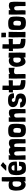

<svg xmlns="http://www.w3.org/2000/svg" viewBox="2446 -3226 796 5727"><g transform="rotate(-90 2843.5 -362.0)"><path d="M201 6C218 6 236 2 252 -5C265 -11 276 -20 282 -33L291 -54L293 -25V-9C293 -6 292 -1 293 0C303 2 314 2 325 2C337 2 349 2 361 1C386 -1 408 -1 429 -1C431 -50 431 -100 431 -151C430 -202 429 -254 428 -308C426 -364 425 -425 424 -484C423 -540 423 -594 423 -638V-704C412 -706 400 -707 385 -708H344C331 -707 320 -707 311 -706L297 -703V-692C296 -679 293 -570 293 -551C293 -532 293 -506 294 -475C293 -481 285 -486 272 -491C259 -496 242 -499 223 -501C214 -502 204 -502 193 -502C183 -502 173 -502 162 -501C140 -499 120 -495 102 -488C87 -483 75 -474 65 -461C54 -448 46 -432 40 -414C33 -395 29 -375 26 -353C23 -331 21 -308 21 -285C22 -252 24 -219 28 -186C31 -153 39 -124 50 -98C61 -71 77 -50 99 -33C121 -16 143 1 181 4C187 5 194 6 201 6ZM226 -126C212 -126 199 -130 188 -137C177 -144 167 -154 159 -167C151 -179 145 -193 141 -209C137 -224 135 -240 135 -257C135 -266 135 -276 136 -286C139 -319 149 -352 172 -368C194 -383 215 -386 237 -386C251 -386 262 -385 271 -383C279 -380 285 -375 289 -367C293 -359 296 -348 297 -333C298 -318 298 -297 298 -271C298 -250 298 -230 297 -213C296 -195 293 -180 288 -167C283 -154 275 -144 266 -137C256 -130 243 -126 226 -126Z M709 14C735 14 761 12 780 9C812 3 838 -10 857 -34C866 -45 872 -66 876 -92C880 -120 882 -155 885 -190C872 -194 850 -194 827 -193C809 -192 791 -191 776 -191C769 -191 764 -191 759 -192C760 -162 754 -140 742 -125C732 -112 717 -105 702 -105C688 -105 674 -108 661 -116C650 -124 641 -134 634 -147C627 -158 623 -168 621 -180C619 -195 619 -211 619 -233V-251C629 -249 647 -248 670 -248C695 -247 725 -248 754 -249C813 -251 873 -255 887 -259C888 -272 889 -286 889 -300C889 -325 887 -350 882 -374C877 -400 868 -425 854 -446C833 -476 807 -492 753 -507C732 -513 709 -515 687 -515C656 -515 622 -509 593 -499C573 -491 555 -481 540 -468C526 -456 514 -441 506 -423C490 -379 488 -333 484 -284C483 -258 483 -231 486 -205C489 -173 495 -142 504 -113C519 -69 542 -31 575 -8C591 1 608 7 627 10C648 14 679 14 709 14ZM767 -327C758 -328 743 -329 716 -329C686 -329 665 -328 651 -328C640 -328 633 -329 628 -330C622 -331 620 -334 620 -338C620 -342 621 -346 622 -351C624 -362 626 -373 631 -382C634 -388 638 -394 644 -399C657 -410 676 -416 705 -416C720 -416 729 -413 740 -406C752 -400 762 -390 769 -379C776 -365 779 -350 779 -334C779 -328 778 -327 767 -327ZM667 -571C683 -570 755 -572 771 -573C778 -585 804 -608 819 -622C832 -632 839 -639 872 -669L776 -740C749 -720 722 -692 692 -662C679 -648 626 -594 609 -577C617 -575 654 -572 667 -571Z M944 3C975 1 1021 5 1039 3L1075 0C1076 -7 1076 -16 1076 -27C1076 -60 1073 -105 1071 -140C1069 -176 1068 -202 1068 -229C1068 -244 1068 -258 1069 -275C1072 -315 1096 -336 1129 -336C1143 -336 1157 -333 1164 -329C1175 -319 1189 -302 1191 -257C1191 -261 1196 -177 1196 -172C1196 -148 1195 -64 1195 -50C1195 -31 1196 -13 1197 2C1220 2 1241 2 1260 3C1278 3 1299 1 1322 -2C1321 -22 1320 -45 1321 -72C1321 -98 1321 -125 1322 -154C1323 -182 1323 -211 1324 -240C1325 -255 1325 -269 1325 -282C1325 -296 1325 -309 1324 -322C1337 -333 1351 -335 1365 -335C1371 -335 1378 -335 1384 -334C1399 -332 1410 -323 1416 -310C1423 -295 1424 -275 1426 -257C1427 -247 1427 -238 1428 -230C1430 -190 1431 -164 1431 -140C1431 -112 1430 -88 1430 -50C1430 -31 1431 -13 1432 2C1455 2 1476 2 1495 3C1513 3 1534 1 1557 -2C1556 -25 1555 -51 1556 -81C1557 -107 1559 -243 1560 -271C1560 -358 1559 -444 1536 -464C1512 -484 1478 -495 1444 -495C1389 -495 1358 -478 1311 -447C1298 -482 1246 -495 1209 -495C1155 -495 1121 -477 1075 -446L1077 -503C1054 -500 1038 -502 1027 -500C1010 -498 956 -496 943 -498C941 -450 941 -402 941 -355C941 -317 941 -280 942 -243C943 -161 944 -79 944 3Z M1836 13C1872 13 1908 9 1940 -3C1975 -17 1993 -43 2000 -74C2007 -116 2012 -165 2014 -206C2015 -231 2015 -253 2016 -272C2011 -378 2015 -360 2009 -395C2006 -412 2002 -428 1997 -441C1986 -468 1950 -492 1925 -501C1906 -508 1885 -512 1864 -513C1847 -514 1827 -515 1806 -515C1780 -515 1754 -514 1739 -511C1723 -508 1708 -506 1695 -501C1670 -492 1646 -477 1636 -456C1622 -435 1616 -403 1616 -361C1617 -231 1616 -222 1616 -212C1616 -199 1617 -186 1617 -173C1619 -115 1633 -66 1666 -37C1689 -14 1718 1 1752 7C1778 10 1807 13 1836 13ZM1815 -133C1775 -133 1746 -150 1746 -183C1746 -213 1748 -285 1752 -318C1756 -338 1774 -360 1795 -360C1806 -360 1816 -361 1825 -361C1838 -361 1849 -359 1858 -353C1872 -344 1881 -328 1886 -310C1891 -290 1892 -265 1891 -241C1886 -189 1887 -155 1861 -143C1849 -136 1832 -133 1815 -133Z M2077 3C2088 2 2098 2 2107 2C2115 2 2158 4 2172 3C2180 2 2190 -1 2201 -3C2204 -23 2205 -57 2205 -91C2205 -108 2205 -125 2204 -140C2202 -176 2201 -202 2201 -229C2201 -244 2201 -258 2202 -275C2204 -307 2220 -327 2243 -334C2253 -337 2263 -337 2274 -336C2297 -331 2307 -326 2314 -310C2321 -295 2322 -275 2324 -257C2325 -246 2328 -198 2329 -172V-110C2329 -99 2328 -82 2328 -65C2328 -40 2329 -14 2330 2C2353 2 2374 2 2393 3C2411 3 2432 1 2455 -2C2454 -25 2453 -51 2454 -81C2455 -107 2457 -243 2458 -271C2458 -300 2458 -327 2457 -352C2456 -378 2454 -403 2450 -427C2446 -446 2440 -456 2434 -464C2416 -488 2380 -495 2347 -495C2323 -495 2301 -492 2280 -485C2259 -478 2238 -465 2208 -445C2209 -468 2207 -481 2206 -499C2166 -499 2092 -496 2076 -498C2074 -450 2074 -402 2074 -355C2074 -317 2074 -280 2075 -243C2076 -161 2077 -79 2077 3Z M2725 16C2764 16 2802 10 2835 -6C2865 -20 2890 -42 2904 -74C2914 -102 2919 -126 2919 -150C2919 -181 2910 -210 2891 -240C2860 -281 2789 -295 2714 -305C2685 -315 2667 -339 2667 -361C2667 -385 2684 -402 2713 -408C2731 -410 2750 -403 2764 -391C2776 -381 2783 -368 2783 -354C2783 -352 2783 -349 2782 -346C2801 -342 2821 -340 2842 -340C2872 -340 2900 -342 2925 -346C2925 -418 2904 -467 2852 -497C2824 -515 2763 -520 2719 -520C2686 -520 2645 -516 2614 -509C2581 -500 2555 -482 2538 -458C2520 -434 2511 -405 2511 -374C2511 -344 2520 -317 2536 -294C2554 -267 2581 -247 2616 -235C2635 -227 2654 -221 2673 -218C2692 -215 2710 -211 2725 -207C2749 -199 2764 -191 2770 -178C2773 -171 2774 -162 2773 -152C2774 -144 2772 -135 2767 -128C2758 -115 2739 -105 2713 -104C2684 -106 2650 -127 2648 -158C2624 -158 2597 -160 2563 -160C2540 -160 2519 -158 2500 -157C2500 -101 2521 -58 2563 -26C2584 -10 2609 1 2636 7C2665 14 2696 16 2725 16Z M3312 0C3319 -23 3321 -45 3319 -69C3316 -100 3316 -97 3312 -135C3307 -135 3301 -134 3294 -134C3267 -134 3218 -141 3187 -153C3174 -158 3165 -166 3158 -175C3157 -205 3157 -237 3157 -272V-377H3312C3311 -388 3313 -429 3314 -445C3315 -455 3315 -465 3315 -473C3315 -487 3314 -497 3311 -502C3277 -500 3244 -498 3221 -497C3198 -496 3176 -495 3155 -494V-523L3154 -550V-684C3147 -683 3140 -683 3133 -683C3117 -683 3103 -685 3086 -686C3074 -687 3059 -688 3046 -688C3039 -688 3031 -688 3025 -687C3024 -671 3022 -609 3022 -594C3022 -576 3024 -511 3024 -495C3004 -495 2987 -495 2953 -496L2950 -374H2989C3000 -374 3011 -374 3022 -375V-332C3022 -299 3022 -266 3023 -234C3024 -188 3029 -139 3038 -88C3045 -71 3056 -58 3070 -47C3090 -30 3118 -19 3148 -12C3195 -1 3262 2 3312 0Z M3440 4C3450 4 3460 4 3469 3C3478 2 3489 -1 3500 -3C3500 -34 3499 -127 3499 -141C3499 -165 3497 -248 3496 -269C3495 -288 3498 -302 3504 -312C3510 -322 3518 -329 3528 -333C3541 -339 3555 -341 3569 -341C3590 -341 3604 -339 3632 -336C3648 -334 3670 -326 3686 -321C3685 -330 3685 -357 3685 -391C3685 -400 3686 -474 3686 -497C3686 -499 3677 -499 3667 -499C3656 -499 3644 -499 3636 -498C3622 -497 3607 -496 3591 -494C3575 -491 3561 -488 3548 -484C3536 -480 3515 -473 3501 -465C3501 -473 3499 -491 3500 -481V-499H3450C3431 -499 3419 -496 3400 -496C3396 -496 3367 -498 3365 -498C3363 -450 3363 -402 3363 -355C3363 -317 3363 -280 3364 -243C3365 -161 3366 -79 3366 3C3382 2 3396 1 3408 2C3419 3 3430 3 3440 4Z M3862 2C3885 2 3909 -4 3934 -15C3958 -26 3978 -40 3994 -56V0L4110 1L4135 0V-14V-40C4138 -84 4140 -129 4140 -173C4140 -199 4139 -226 4138 -252C4135 -313 4137 -400 4135 -498C4114 -499 4095 -500 4079 -501C4059 -502 4024 -503 4004 -503C3995 -503 3989 -503 3989 -502L3985 -451C3980 -462 3975 -471 3968 -478C3961 -484 3954 -489 3945 -492C3934 -496 3920 -497 3905 -497C3897 -497 3888 -497 3879 -496C3856 -493 3832 -487 3817 -479C3796 -467 3779 -451 3764 -431C3749 -410 3737 -386 3728 -358C3719 -330 3715 -299 3715 -266C3715 -239 3718 -210 3724 -179C3729 -148 3738 -119 3750 -92C3762 -65 3777 -43 3796 -25C3814 -7 3836 2 3862 2ZM3927 -138C3899 -138 3877 -149 3862 -170C3846 -191 3838 -216 3838 -246C3838 -255 3838 -264 3839 -273C3843 -309 3852 -332 3870 -346C3885 -359 3900 -363 3937 -363C3951 -363 3962 -362 3969 -360C3976 -358 3981 -353 3984 -346C3987 -339 3988 -328 3989 -315V-259V-209C3988 -194 3986 -181 3983 -171C3979 -160 3973 -152 3965 -147C3956 -141 3944 -138 3927 -138Z M4545 0C4552 -23 4554 -45 4552 -69C4549 -100 4549 -97 4545 -135C4540 -135 4534 -134 4527 -134C4500 -134 4451 -141 4420 -153C4407 -158 4398 -166 4391 -175C4390 -205 4390 -237 4390 -272V-377H4545C4544 -388 4546 -429 4547 -445C4548 -455 4548 -465 4548 -473C4548 -487 4547 -497 4544 -502C4510 -500 4477 -498 4454 -497C4431 -496 4409 -495 4388 -494V-523L4387 -550V-684C4380 -683 4373 -683 4366 -683C4350 -683 4336 -685 4319 -686C4307 -687 4292 -688 4279 -688C4272 -688 4264 -688 4258 -687C4257 -671 4255 -609 4255 -594C4255 -576 4257 -511 4257 -495C4237 -495 4220 -495 4186 -496L4183 -374H4222C4233 -374 4244 -374 4255 -375V-332C4255 -299 4255 -266 4256 -234C4257 -188 4262 -139 4271 -88C4278 -71 4289 -58 4303 -47C4323 -30 4351 -19 4381 -12C4428 -1 4495 2 4545 0Z M4681 -581H4692C4700 -581 4708 -581 4715 -582C4724 -583 4730 -586 4733 -590V-625C4733 -662 4731 -685 4731 -697L4730 -718L4594 -721C4593 -690 4594 -665 4596 -644C4597 -623 4598 -602 4598 -583C4611 -584 4624 -584 4639 -583C4654 -582 4668 -581 4681 -581ZM4678 1H4732C4745 0 4754 -2 4757 -6C4754 -57 4752 -108 4752 -159C4752 -190 4753 -222 4754 -253L4758 -500V-503H4741C4720 -502 4690 -502 4675 -503C4660 -504 4648 -504 4639 -505C4639 -505 4598 -506 4598 -506C4598 -506 4598 -505 4598 -505C4594 -466 4592 -425 4592 -384C4592 -342 4593 -300 4594 -257L4597 -128C4597 -85 4595 -42 4592 0C4596 -1 4614 -1 4622 -1C4639 -1 4658 0 4678 1Z M5034 13C5070 13 5106 9 5138 -3C5173 -17 5191 -43 5198 -74C5205 -116 5210 -165 5212 -206C5213 -231 5213 -253 5214 -272C5209 -378 5213 -360 5207 -395C5204 -412 5200 -428 5195 -441C5184 -468 5148 -492 5123 -501C5104 -508 5083 -512 5062 -513C5045 -514 5025 -515 5004 -515C4978 -515 4952 -514 4937 -511C4921 -508 4906 -506 4893 -501C4868 -492 4844 -477 4834 -456C4820 -435 4814 -403 4814 -361C4815 -231 4814 -222 4814 -212C4814 -199 4815 -186 4815 -173C4817 -115 4831 -66 4864 -37C4887 -14 4916 1 4950 7C4976 10 5005 13 5034 13ZM5013 -133C4973 -133 4944 -150 4944 -183C4944 -213 4946 -285 4950 -318C4954 -338 4972 -360 4993 -360C5004 -360 5014 -361 5023 -361C5036 -361 5047 -359 5056 -353C5070 -344 5079 -328 5084 -310C5089 -290 5090 -265 5089 -241C5084 -189 5085 -155 5059 -143C5047 -136 5030 -133 5013 -133Z M5275 3C5286 2 5296 2 5305 2C5313 2 5356 4 5370 3C5378 2 5388 -1 5399 -3C5402 -23 5403 -57 5403 -91C5403 -108 5403 -125 5402 -140C5400 -176 5399 -202 5399 -229C5399 -244 5399 -258 5400 -275C5402 -307 5418 -327 5441 -334C5451 -337 5461 -337 5472 -336C5495 -331 5505 -326 5512 -310C5519 -295 5520 -275 5522 -257C5523 -246 5526 -198 5527 -172V-110C5527 -99 5526 -82 5526 -65C5526 -40 5527 -14 5528 2C5551 2 5572 2 5591 3C5609 3 5630 1 5653 -2C5652 -25 5651 -51 5652 -81C5653 -107 5655 -243 5656 -271C5656 -300 5656 -327 5655 -352C5654 -378 5652 -403 5648 -427C5644 -446 5638 -456 5632 -464C5614 -488 5578 -495 5545 -495C5521 -495 5499 -492 5478 -485C5457 -478 5436 -465 5406 -445C5407 -468 5405 -481 5404 -499C5364 -499 5290 -496 5274 -498C5272 -450 5272 -402 5272 -355C5272 -317 5272 -280 5273 -243C5274 -161 5275 -79 5275 3Z"/></g></svg>

Font: Londrina Solid CC
Style: CC
Weight: 400
Designer: Marcelo Magalhaes
Foundry: Tipos Pereira
Version: Version 1.003;FEAKit 1.0